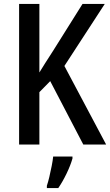

<svg xmlns="http://www.w3.org/2000/svg" viewBox="-20 -734 559 975"><path d="M519 0H403L235 -322L180 -266V0H77V-714H180V-366Q192 -386 209.5 -413.5Q227 -441 249 -475L399 -714H512L307 -399ZM348 71Q338 106 318 147.5Q298 189 276 221H218V209Q224 192 230.5 164.5Q237 137 242.5 109Q248 81 250 61H348Z"/></svg>

Font: Noto Sans Lao Condensed Medium
Style: Regular
Weight: 500
Width: 3
Designer: Monotype Design Team
Foundry: Monotype Imaging Inc.
Version: Version 2.003; ttfautohint (v1.8.4.7-5d5b)